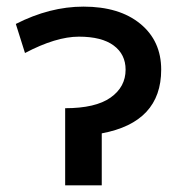

<svg xmlns="http://www.w3.org/2000/svg" viewBox="-20 -553 539 574"><path d="M284.2 -154.3V1H174.8V-229.5Q265.6 -229.5 310.5 -261.2Q355.5 -293 355.5 -344.7Q355.5 -390.6 319.8 -417Q284.2 -443.4 215.8 -443.4Q147.5 -443.4 54.7 -394.5L27.3 -481.4Q128.9 -533.2 229.5 -533.2Q336.9 -533.2 399.4 -481.9Q461.9 -430.7 461.9 -344.7Q461.9 -187.5 284.2 -154.3Z"/></svg>

Font: Gen Shin Gothic Medium
Style: Regular
Weight: 500
Designer: [Source Han Sans]
Ryoko NISHIZUKA  (kana & ideographs); Paul D. Hunt (Latin, Greek & Cyrillic); Wenlong ZHANG  (bopomofo
Version: Version 1.002.20150607